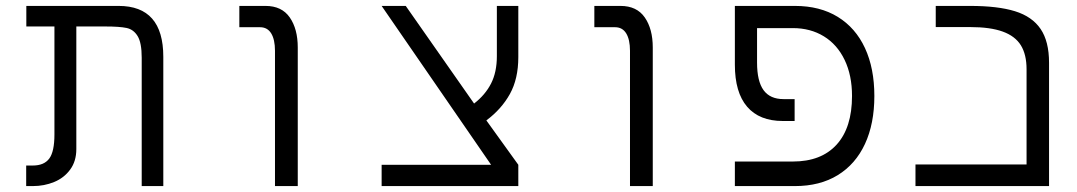

<svg xmlns="http://www.w3.org/2000/svg" viewBox="-20 -629 3640 649"><path d="M335.5 -539.5H238V-125Q238 -84 217.2 -55.8Q196.5 -27.5 163 -13.8Q129.5 0 91 0H68.5V-69.5H91Q129 -69.5 146.5 -93Q164 -116.5 164 -174.5V-539.5H69V-609H381Q532 -609 532 -437V0H459V-434Q459 -484.5 445.2 -507Q431.5 -529.5 407.8 -534.5Q384 -539.5 335.5 -539.5Z M859 -537H789V-609H877.5Q932.5 -609 959.5 -570Q986.5 -531 986.5 -468.5V0H909.5V-457.5Q909.5 -495 896.8 -516Q884 -537 859 -537Z M1270 -72H1640L1270 -609H1351.5L1582.5 -279Q1620 -308 1639.8 -346.5Q1659.5 -385 1659.5 -439V-609H1732V-436Q1732 -362.5 1703.5 -311.2Q1675 -260 1624 -222L1732 -72V0H1270Z M2059 -537H1989V-609H2077.5Q2132.5 -609 2159.5 -570Q2186.5 -531 2186.5 -468.5V0H2109.5V-457.5Q2109.5 -495 2096.8 -516Q2084 -537 2059 -537Z M2464 -83H2660Q2756 -83 2808 -140.2Q2860 -197.5 2860 -304.5Q2860 -374.5 2835 -426.5Q2810 -478.5 2764.8 -506.2Q2719.5 -534 2660 -534H2539V-417.5Q2539 -354.5 2561 -324.2Q2583 -294 2628.5 -294H2666V-220H2626Q2547 -220 2505.5 -268.2Q2464 -316.5 2464 -410.5V-609H2667Q2751.5 -609 2811.8 -572Q2872 -535 2903.8 -466.5Q2935.5 -398 2935.5 -304.5Q2935.5 -211 2903.8 -142.5Q2872 -74 2811.8 -37Q2751.5 0 2667 0H2464Z M3074.5 -73H3450V-395Q3450 -444.5 3430.8 -475.8Q3411.5 -507 3369.5 -522.2Q3327.5 -537.5 3259.5 -537.5H3143V-609H3259.5Q3353 -609 3411 -591Q3469 -573 3497.5 -531Q3526 -489 3526 -417V0H3074.5Z"/></svg>

Font: JuliaMono Light
Style: Regular
Weight: 300
Monospace: yes
Designer: cormullion
Foundry: corm
Version: Version 0.054; ttfautohint (v1.8.4)